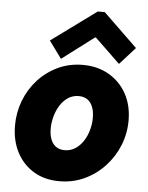

<svg xmlns="http://www.w3.org/2000/svg" viewBox="-55 -831 682 884"><g transform="rotate(5 286.0 -389.0)"><path d="M252 7.8Q183.6 7.8 133.1 -22.9Q82.5 -53.7 54.7 -107.4Q26.9 -161.1 26.9 -230.5Q26.9 -291 48.1 -345.9Q69.3 -400.9 108.2 -443.4Q147 -485.8 199.5 -510.5Q252 -535.2 314.5 -535.2Q383.3 -535.2 435.5 -504.6Q487.8 -474.1 516.8 -420.9Q545.9 -367.7 545.9 -298.3Q545.9 -237.8 523.7 -182.9Q501.5 -127.9 461.4 -85Q421.4 -42 367.9 -17.1Q314.5 7.8 252 7.8ZM264.2 -136.7Q291.5 -136.7 313.2 -150.9Q335 -165 350.1 -188.2Q365.2 -211.4 373 -239.7Q380.9 -268.1 380.9 -296.4Q380.9 -325.2 372.6 -346.4Q364.3 -367.7 348.1 -379.2Q332 -390.6 308.1 -390.6Q280.8 -390.6 259 -376.5Q237.3 -362.3 222.4 -338.6Q207.5 -314.9 199.7 -286.6Q191.9 -258.3 191.9 -230Q191.9 -201.2 200.2 -180.2Q208.5 -159.2 224.6 -147.9Q240.7 -136.7 264.2 -136.7ZM210.9 -554.2 152.8 -633.8 360.8 -786.1H393.1L550.8 -633.8L479 -554.2L362.8 -666H358.9Z"/></g></svg>

Font: Reddit Sans Black
Style: Italic
Weight: 900
Italic angle: -11.25°
Designer: Stephen Hutchings
Version: Version 1.013